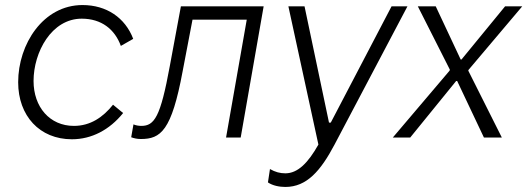

<svg xmlns="http://www.w3.org/2000/svg" viewBox="-20 -545 2090 761"><path d="M265 7C343 7 414 -30 468 -97L428 -130C388 -80 338 -46 273 -46C177 -46 113 -121 113 -224C113 -338 184 -471 304 -471C382 -471 435 -429 459 -363L508 -391C476 -475 402 -525 307 -525C151 -525 52 -370 52 -219C52 -86 137 7 265 7Z M538 6C617 6 660 -26 704 -263L743 -467H958L876 0H934L1025 -520H697L653 -283C616 -81 592 -46 540 -46C530 -46 518 -48 509 -52L500 -1C511 3 523 6 538 6Z M1111 196C1196 196 1251 132 1306 28L1595 -520H1532L1291 -59H1284L1187 -520H1123L1242 28C1201 101 1160 142 1111 142C1090 142 1071 137 1050 125L1042 178C1061 191 1088 196 1111 196Z M1537 0H1606L1788 -224H1792L1898 0H1969L1836 -265L1837 -268L2050 -520H1982L1809 -309H1806L1707 -520H1636L1763 -269L1762 -265Z"/></svg>

Font: Fixel Text 20240404 Light
Style: Italic
Weight: 300
Width: 4
Italic angle: -10°
Designer: AlfaBravo + MacPaw
Foundry: Kyrylo Tkachov, Marchela Mozhyna, Serhii Makarenko, Maria Weinstein, Zakhar Kryvoshyya
Version: Version 1.211;Glyphs 3.2 (3225)